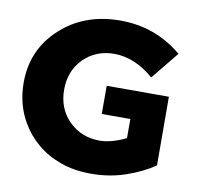

<svg xmlns="http://www.w3.org/2000/svg" viewBox="-80 -788 902 879"><g transform="rotate(10 371.5 -349.0)"><path d="M398 8Q320 8 257.2 -14.5Q194.5 -37 147.5 -76.2Q100.5 -115.5 70.5 -167.5Q23 -248.5 23 -350Q23 -503 133.5 -604.5Q244 -706 410 -706Q575 -706 698 -602L594 -474Q505 -551 409 -551Q324 -551 267.5 -494.5Q211 -438 211 -350Q211 -262 268.5 -205Q326 -148 411 -148Q464 -148 533 -181V-270H400V-401H689L690 -82Q635 -44 559.5 -18Q484 8 398 8Z"/></g></svg>

Font: Argentum Novus
Style: Bold
Weight: 700
Designer: Julieta Ulanovsky (font) & Cristiano Sobral (main changes)
Foundry: Julieta Ulanovsky (font) & Cristiano Sobral (main changes)
Version: Version 3.00;November 27, 2020;FontCreator 13.0.0.2655 64-bi